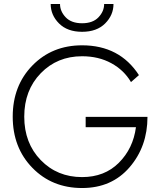

<svg xmlns="http://www.w3.org/2000/svg" viewBox="-20 -937 811 966"><path d="M235 -917H282Q282 -880 310.5 -850Q339 -820 393 -820Q447 -820 475.5 -850Q504 -880 504 -917H551Q551 -861 509 -819Q467 -777 393 -777Q319 -777 277 -819Q235 -861 235 -917ZM411 -297V-349H722Q722 -200 632 -95.5Q542 9 393 9Q242 9 143 -92.5Q44 -194 44 -350Q44 -506 143 -607.5Q242 -709 393 -709Q582 -709 679 -559L639 -524Q604 -584 540 -619Q476 -654 393 -654Q268 -654 185 -568.5Q102 -483 102 -350Q102 -217 185 -131.5Q268 -46 393 -46Q506 -46 578 -118Q650 -190 664 -297Z"/></svg>

Font: Renner* Light
Style: Light
Weight: 300
Version: Version 003.000 ; ttfautohint (v0.97) -l 8 -r 50 -G 200 -x 1